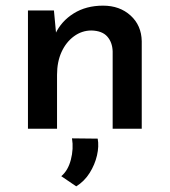

<svg xmlns="http://www.w3.org/2000/svg" viewBox="-20 -456 601 680"><path d="M171 -419 180 -323 176 -336Q197 -381 241 -408.5Q285 -436 345 -436Q404 -436 442.5 -401Q481 -366 482 -310V0H379V-274Q378 -306 360 -326.5Q342 -347 304 -348Q270 -348 242 -327.5Q214 -307 198 -272Q182 -237 182 -191V0H79V-419ZM250 204 197 168Q221 148 231 109.5Q241 71 235 34L326 35Q331 62 323.5 94.5Q316 127 297.5 156.5Q279 186 250 204Z"/></svg>

Font: Josefin Sans Thin Medium
Style: Regular
Weight: 500
Version: Version 2.000